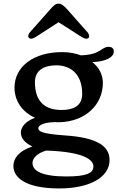

<svg xmlns="http://www.w3.org/2000/svg" viewBox="-20 -807 663 1079"><path d="M97.2 -62C97.2 -32.2 118.2 -3.9 162.1 16.1C85 41 55.2 84.5 55.2 125.5C55.2 189 120.6 252 313 252C488.8 252 595.7 186.5 595.7 92.8C595.7 15.6 529.3 -33.7 345.7 -45.9C204.6 -55.7 195.3 -71.3 195.3 -86.9C195.3 -102.5 228.5 -124.5 315.9 -120.1C459 -124.5 558.1 -217.3 558.1 -341.3C558.1 -385.7 537.6 -428.2 498.5 -458C574.7 -460.4 619.6 -485.4 619.6 -517.6C619.6 -531.7 611.8 -543.9 590.8 -543.9C548.3 -543.9 547.4 -499 434.1 -496.1C403.8 -507.3 368.7 -514.2 329.1 -514.2C169.9 -514.2 61.5 -433.6 61.5 -314C61.5 -245.6 99.6 -179.7 177.2 -145C124.5 -127 97.2 -92.8 97.2 -62ZM325.7 -189C234.9 -189 176.3 -233.4 176.3 -345.2C176.3 -411.6 226.6 -439.9 296.9 -439.9C369.6 -439.9 441.9 -397.5 441.9 -279.8C441.9 -207 386.2 -189 325.7 -189ZM162.6 108.9C162.6 82.5 189 53.7 239.7 39.1C454.6 46.4 504.9 91.8 504.9 128.4C504.9 166.5 465.3 184.6 353 184.6C213.9 184.6 162.6 152.8 162.6 108.9ZM154.8 -589.4C159.7 -589.4 171.4 -592.8 182.1 -600.1L309.1 -682.1L437.5 -600.1C448.2 -593.3 460.9 -588.9 465.8 -589.4C477.5 -589.4 481 -597.7 481 -604C480.5 -608.4 478.5 -618.7 472.2 -625L364.3 -747.1C338.4 -777.8 322.8 -786.6 309.1 -786.6C293.9 -786.6 283.7 -779.8 255.9 -747.1L147.5 -625C141.6 -618.2 138.7 -608.9 138.7 -604C138.7 -597.7 143.1 -589.4 154.8 -589.4Z"/></svg>

Font: Stoke
Style: Regular
Weight: 400
Designer: Nicole Fally
Foundry: Nicole Fally
Version: Version 1.002